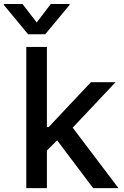

<svg xmlns="http://www.w3.org/2000/svg" viewBox="-64 -969 640 989"><path d="M169 -185 168.3 -314.6H186.8L404.1 -545.5H531.2L283.4 -282.7H266.7ZM71.4 0V-727.3H177.6V0ZM415.8 0 220.5 -259.2 293.7 -333.5 546.2 0ZM51.8 -948.5 125 -853.3 197.8 -948.5H294V-943.2L169 -792.6H80.6L-44 -943.2V-948.5Z"/></svg>

Font: InterMG Medium
Style: Regular
Weight: 500
Designer: Rasmus Andersson
Foundry: rsms
Version: Version 3.019;December 26, 2023;FontCreator 15.0.0.2955 64-b